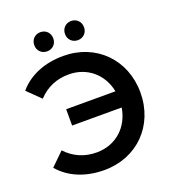

<svg xmlns="http://www.w3.org/2000/svg" viewBox="-158 -1009 1026 1139"><g transform="rotate(-20 355.0 -439.5)"><path d="M227 -768C261 -768 287 -793 287 -828C287 -864 261 -889 227 -889C193 -889 167 -864 167 -828C167 -793 193 -768 227 -768ZM421 -768C455 -768 481 -793 481 -828C481 -864 455 -889 421 -889C387 -889 361 -864 361 -828C361 -793 387 -768 421 -768ZM306 -710C188 -710 88 -669 24 -593L106 -513C158 -569 223 -596 299 -596C415 -596 504 -520 526 -407H215V-304H528C509 -185 419 -104 299 -104C223 -104 158 -131 106 -187L24 -107C88 -31 188 10 306 10C512 10 663 -141 663 -350C663 -559 512 -710 306 -710Z"/></g></svg>

Font: Talent
Style: Bold
Weight: 600
Designer: Mike Powis
Version: Version 1.001;hotconv 1.0.109;makeotfexe 2.5.65596